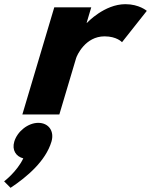

<svg xmlns="http://www.w3.org/2000/svg" viewBox="-47 -548 723 919"><path d="M60 0H237L317.4 -270C321.3 -283 361.4 -374 453.4 -374C512.4 -374 537 -346 537 -346L655.7 -496C655.7 -496 619.2 -528 553.2 -528C452.2 -528 369.7 -439 369.7 -439H367.7L389.8 -513H212.8ZM136.1 40C88.1 40 36.2 80 21.3 130C9.4 170 29.2 201 64.5 210C33.1 275 -27.3 320 -27.3 320L3.5 351C82 299 171.6 223 199.3 130C214.2 80 186.1 40 136.1 40Z"/></svg>

Font: Hussar
Style: BdOblThree
Weight: 700
Foundry: Cannot Into Space Fonts
Version: Version 2.00